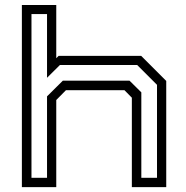

<svg xmlns="http://www.w3.org/2000/svg" viewBox="-20 -770 766 790"><path d="M70 0V-749.5H211.5V-530.5L221 -540H561L664 -437V0H522.5V-368L492 -399H251.5L211.5 -358.5V0ZM109.5 -38.5H173.5V-373.5L238.5 -438H513L561.5 -390V-38.5H626V-421L544.5 -502.5H226.5L173.5 -450V-712H109.5Z"/></svg>

Font: Tourney Expanded
Style: Regular
Weight: 400
Width: 7
Designer: Tyler Finck
Foundry: Etcetera Type Co
Version: Version 1.010; ttfautohint (v1.8.3)